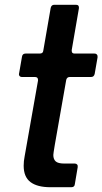

<svg xmlns="http://www.w3.org/2000/svg" viewBox="-20 -783 428 803"><path d="M293 -13Q292 0 278 0H191Q136 0 107.5 -21.5Q79 -43 79 -90Q79 -109 83 -129L139 -446V-449Q139 -461 126 -461H72Q65 -461 61.5 -465.5Q58 -470 60 -477L72 -546Q74 -559 87 -559H146Q160 -559 161 -571L192 -750Q195 -763 207 -763H298Q305 -763 308 -759Q311 -755 310 -748L280 -574V-570Q280 -559 292 -559H375Q382 -559 385.5 -554.5Q389 -550 388 -543L376 -474Q373 -461 361 -461H272Q260 -461 257 -449L209 -176Q203 -140 203 -135Q203 -117 213 -108Q223 -99 249 -99H293Q299 -99 302.5 -95Q306 -91 305 -84Z"/></svg>

Font: Open Sauce Two SemiBold Italic
Style: Regular
Weight: 600
Italic angle: -10°
Designer: Alfredo Marco Pradil
Foundry: Creative Sauce Fz LLC
Version: Version 1.477